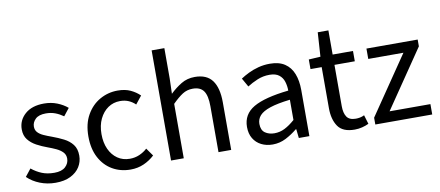

<svg xmlns="http://www.w3.org/2000/svg" viewBox="-66 -962 2803 1223"><g transform="rotate(-10 1336.0 -350.0)"><path d="M209.5 12Q155.8 12 108.6 -6.6Q61.4 -25.1 28.1 -57.7L66 -105.6Q97.8 -79.9 132.4 -66Q167 -52.1 212.2 -52.1Q260.1 -52.1 283.9 -74.4Q307.7 -96.8 307.7 -127.6Q307.7 -152.6 291.6 -169.2Q275.5 -185.7 250.6 -197.4Q225.6 -209 198 -219Q161.8 -232 129 -249.6Q96.2 -267.3 75.5 -293.7Q54.8 -320.2 54.8 -360.1Q54.8 -418.9 99.4 -458.5Q144 -498.1 222.5 -498.1Q268.1 -498.1 306.9 -482.8Q345.7 -467.4 373.6 -443.5L335.8 -395.5Q310.3 -413.6 283.3 -423.8Q256.3 -434 223.5 -434Q177.4 -434 155.7 -412.8Q134 -391.6 134 -364.3Q134 -341.9 147.2 -327.3Q160.4 -312.7 183.7 -302Q207 -291.4 237.1 -280.7Q275.1 -266.8 309.5 -249.5Q344 -232.1 365.4 -204.5Q386.8 -176.9 386.8 -132.5Q386.8 -93.1 366.4 -60.3Q346 -27.6 306.4 -7.8Q266.8 12 209.5 12Z M694.4 12Q629.1 12 577.2 -18.1Q525.3 -48.2 495.2 -105.1Q465 -162.1 465 -242.3Q465 -323.5 497.5 -380.6Q529.9 -437.7 583.3 -467.9Q636.7 -498 698.7 -498Q746.8 -498 781.3 -481.9Q815.9 -465.8 841.1 -441L800.4 -389.9Q782.1 -408 757.7 -418.8Q733.4 -429.5 702.3 -429.5Q658.7 -429.5 624.4 -405.9Q590.2 -382.3 570 -340.4Q549.8 -298.5 549.8 -242.3Q549.8 -186.7 568.9 -145Q588 -103.3 622 -79.9Q655.9 -56.5 701.1 -56.5Q734.7 -56.5 763.7 -69.2Q792.7 -82 814.3 -102.1L850 -51.5Q819.4 -22.8 780.1 -5.4Q740.7 12 694.4 12Z M957 0V-712.4H1039.3V-517.6L1036.3 -417.7Q1070.5 -450.8 1109.3 -474.4Q1148 -498.1 1197.7 -498.1Q1275 -498.1 1310.6 -449.5Q1346.1 -401 1346.1 -308V0H1263.9V-297.4Q1263.9 -365.6 1242.4 -396.1Q1220.9 -426.7 1172.2 -426.7Q1134.9 -426.7 1105.6 -407.8Q1076.3 -389 1039.3 -352V0Z M1613.3 12Q1572.6 12 1540.2 -4.3Q1507.8 -20.5 1489.1 -51.5Q1470.4 -82.4 1470.4 -126.2Q1470.4 -208 1542.4 -250.2Q1614.4 -292.3 1769.7 -309Q1769.5 -339.5 1761 -367Q1752.5 -394.6 1730.5 -411.7Q1708.4 -428.9 1668.9 -428.9Q1627.1 -428.9 1590.1 -413.4Q1553 -397.9 1523.9 -379L1492 -435.4Q1514.3 -450.4 1544 -464.9Q1573.7 -479.4 1608.9 -488.7Q1644.1 -498 1683.1 -498Q1742.2 -498 1779.4 -473.3Q1816.6 -448.6 1834.2 -403.6Q1851.8 -358.6 1851.8 -297.7V0H1783.5L1777.1 -57.9H1773.8Q1738.7 -29.1 1698.8 -8.5Q1658.9 12 1613.3 12ZM1636.2 -56.5Q1671.6 -56.5 1703.1 -72.3Q1734.6 -88.1 1769.7 -118.9V-249.9Q1688 -240.4 1640.3 -224.5Q1592.6 -208.6 1572 -185.6Q1551.5 -162.7 1551.5 -131.5Q1551.5 -91.2 1576.3 -73.8Q1601.1 -56.5 1636.2 -56.5Z M2144.2 9.2Q2066.5 9.2 2035.9 -36Q2005.2 -81.3 2005.2 -153.3V-419.3H1932.9V-481.4L2008.9 -486L2019 -642.3H2087.9V-486H2219.5V-419.3H2087.9V-151.8Q2087.9 -107.6 2104.5 -82.8Q2121.2 -58 2162.7 -58Q2176.1 -58 2189.9 -60.6Q2203.7 -63.2 2218 -70.3L2235.5 -12.2Q2216.5 -2.8 2192.8 3.2Q2169.1 9.2 2144.2 9.2Z M2278.2 0V-44L2533.9 -419.1H2306.5V-486.1H2637.9V-442.1L2382.2 -67H2646.4V0Z"/></g></svg>

Font: SourceSans3VF
Style: Regular
Weight: 200
Designer: Paul D. Hunt
Foundry: Adobe
Version: Version 3.052;hotconv 1.1.0;makeotfexe 2.6.0